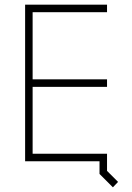

<svg xmlns="http://www.w3.org/2000/svg" viewBox="-20 -687 562 818"><path d="M404 0H87V-667H436V-635H119V-349H436V-317H119V-32H436V41L483 88L461 111L404 54Z"/></svg>

Font: Zector
Style: Regular
Weight: 400
Designer: GGBot
Version: 0.72